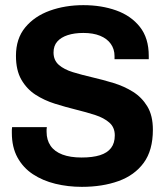

<svg xmlns="http://www.w3.org/2000/svg" viewBox="-20 -716 640 746"><path d="M298 10Q244 10 195 -2Q146 -14 108 -39Q70 -64 48 -104Q26 -144 26 -200Q26 -206 26 -211.5Q26 -217 27 -222H162Q161 -217 161 -213Q161 -209 161 -204Q161 -172 176.5 -149.5Q192 -127 222.5 -115.5Q253 -104 297 -104Q340 -104 368.5 -113Q397 -122 411.5 -141Q426 -160 426 -190Q426 -221 405 -239.5Q384 -258 350 -269Q316 -280 275.5 -290Q235 -300 193.5 -313Q152 -326 118 -348Q84 -370 63 -406.5Q42 -443 42 -499Q42 -566 78 -609.5Q114 -653 173.5 -674.5Q233 -696 304 -696Q374 -696 431.5 -675.5Q489 -655 523.5 -611.5Q558 -568 558 -499V-486H425V-498Q425 -525 410.5 -545.5Q396 -566 369 -577Q342 -588 304 -588Q269 -588 243 -579.5Q217 -571 202.5 -554.5Q188 -538 188 -512Q188 -482 208.5 -464Q229 -446 263.5 -435.5Q298 -425 339 -415.5Q380 -406 421 -393.5Q462 -381 496.5 -359.5Q531 -338 552.5 -302.5Q574 -267 574 -212Q574 -132 538.5 -83.5Q503 -35 440.5 -12.5Q378 10 298 10Z"/></svg>

Font: Chivo Mono SemiBold
Style: Regular
Weight: 600
Monospace: yes
Designer: Hector Gatti
Foundry: Omnibus-Type
Version: Version 1.008